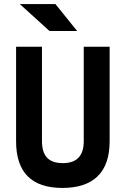

<svg xmlns="http://www.w3.org/2000/svg" viewBox="-20 -926 626 956"><path d="M290.9 9.8Q60.1 9.8 60.1 -222.7V-693.4H189V-222.7Q189 -168.5 214.1 -141.1Q239.3 -113.8 293 -113.8Q397 -113.8 397 -222.7V-693.4H525.9V-222.7Q525.9 -106.4 466.1 -48.3Q406.4 9.8 290.9 9.8ZM226.6 -771.5 78.6 -905.8H255.9L364.3 -771.5Z"/></svg>

Font: Cascadia Mono
Style: Regular
Weight: 400
Monospace: yes
Designer: Aaron Bell
Foundry: Saja Typeworks
Version: Version 2404.023